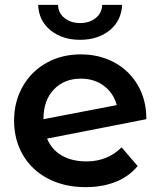

<svg xmlns="http://www.w3.org/2000/svg" viewBox="-20 -764 661 791"><path d="M481 -157 547 -80Q512 -37 457 -15Q402 7 333 7Q245 7 178 -28Q111 -63 74.5 -125.5Q38 -188 38 -267Q38 -345 73.5 -407.5Q109 -470 171.5 -505Q234 -540 313 -540Q388 -540 449.5 -507.5Q511 -475 547 -414.5Q583 -354 583 -273L174 -193Q193 -147 235 -123Q277 -99 336 -99Q423 -99 481 -157ZM159 -274V-273L461 -331Q448 -380 408.5 -410Q369 -440 313 -440Q244 -440 201.5 -395Q159 -350 159 -274ZM137 -744H219Q220 -710 246 -689.5Q272 -669 310 -669Q348 -669 374 -689.5Q400 -710 401 -744H483Q480 -678 431.5 -639Q383 -600 310 -600Q237 -600 188.5 -639Q140 -678 137 -744Z"/></svg>

Font: Montserrat Alternates SemiBold
Style: Regular
Weight: 600
Designer: Julieta Ulanovsky
Foundry: Julieta Ulanovsky
Version: Version 7.200